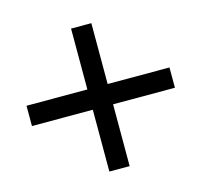

<svg xmlns="http://www.w3.org/2000/svg" viewBox="-86 -572 561 543"><g transform="rotate(30 194.0 -300.0)"><path d="M72 -132 30 -174 156 -300 30 -426 72 -468 198 -342 326 -470 368 -428 240 -300 368 -172 326 -130 198 -258Z"/></g></svg>

Font: Red Rose
Style: Regular
Weight: 400
Designer: Jaikishan Patel
Version: Version 2.000; ttfautohint (v1.8.3)